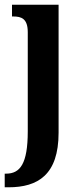

<svg xmlns="http://www.w3.org/2000/svg" viewBox="-34 -556 345 816"><path d="M-14 240H2C127 240 215 187 215 8V-536H17V-486H22C57 -486 84 -477 84 -419V2C84 141 51 182 -8 182H-14Z"/></svg>

Font: Noto Serif Georgian ExtraCondensed Bold
Style: Regular
Weight: 700
Width: 2
Designer: Monotype Design Team, Akaki Razmadze
Foundry: Google LLC
Version: Version 2.003